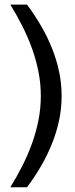

<svg xmlns="http://www.w3.org/2000/svg" viewBox="-20 -722 321 825"><path d="M244.8 -309.7Q244.8 -362.4 234.1 -413.5Q223.4 -464.6 203.8 -513.7Q184.2 -562.9 156.9 -610Q129.5 -657.2 96.2 -702.1H24.4Q52.6 -656.4 76.5 -608.9Q100.3 -561.5 117.9 -512.7Q135.4 -463.9 145.4 -413.1Q155.4 -362.3 155.4 -309.7Q155.4 -257.1 145.4 -206.3Q135.4 -155.5 117.9 -106.6Q100.3 -57.7 76.5 -10.4Q52.6 36.9 24.4 82.6H96.2Q129.5 37.8 156.9 -9.3Q184.2 -56.5 203.8 -105.7Q223.4 -154.9 234.1 -205.9Q244.8 -257 244.8 -309.7Z"/></svg>

Font: SaysetthaMai Thin
Style: Regular
Weight: 100
Designer: John M. Durdin
Foundry: Lao Script for Windows
Version: Version 1.101